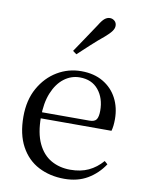

<svg xmlns="http://www.w3.org/2000/svg" viewBox="-91 -882 730 962"><g transform="rotate(10 273.5 -401.5)"><path d="M303 15Q230 15 172 -15Q114 -45 81 -106Q48 -167 48 -257Q48 -341 82.5 -402.5Q117 -464 173 -497.5Q229 -531 295 -531Q360 -531 406.5 -503.5Q453 -476 477.5 -429Q502 -382 502 -323Q502 -287 495 -263H87V-294H377Q404 -294 413 -308Q422 -322 422 -352Q422 -416 388 -457.5Q354 -499 293 -499Q249 -499 213 -471.5Q177 -444 156 -392.5Q135 -341 135 -269Q135 -188 159.5 -136Q184 -84 227 -59.5Q270 -35 325 -35Q378 -35 417.5 -53.5Q457 -72 488 -108L504 -94Q471 -44 421 -14.5Q371 15 303 15ZM236 -624Q261 -661 285.5 -697.5Q310 -734 336 -773Q351 -798 363.5 -808Q376 -818 390 -818Q403 -818 413.5 -809Q424 -800 424 -784Q424 -771 414 -757Q404 -743 381 -723Q348 -696 317 -667.5Q286 -639 255 -610Z"/></g></svg>

Font: Noto Serif TC
Style: Regular
Weight: 400
Designer: Ryoko NISHIZUKA  (kana & ideographs); Frank Grießhammer (Latin, Greek & Cyrillic); Wenlong ZHANG  (bopomofo); Sandoll Co
Foundry: Adobe
Version: Version 2.003-H1;hotconv 1.1.1;makeotfexe 2.6.0